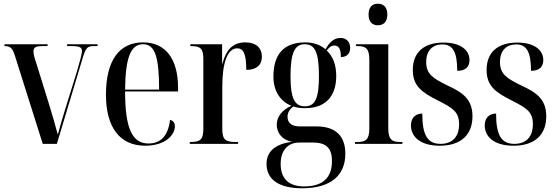

<svg xmlns="http://www.w3.org/2000/svg" viewBox="-20 -774 2992 1033"><path d="M59 -478 210 0H286L427 -469C443 -520 453 -526 486 -526H505V-536H341V-526H366C409 -526 421 -519 421 -499C421 -484 412 -453 395 -393L334 -197C318 -145 308 -112 291 -50C277 -101 258 -169 243 -216L174 -438C166 -460 160 -483 160 -498C160 -518 172 -526 206 -526H236V-536H4V-526C35 -526 46 -517 59 -478Z M761 10C871 10 921 -49 921 -95C921 -112 912 -125 895 -129C884 -40 842 -2 779 -2C693 -2 653 -79 653 -282H938V-302C938 -459 869 -546 750 -546C623 -546 550 -451 550 -264C550 -90 624 10 761 10ZM836 -292H653C655 -469 685 -536 750 -536C814 -536 836 -468 836 -292Z M1001 0H1261V-10H1248C1192 -10 1176 -23 1176 -82V-309C1176 -433 1203 -514 1256 -514C1289 -514 1305 -486 1305 -398C1361 -398 1389 -425 1389 -469C1389 -516 1358 -546 1300 -546C1227 -546 1194 -498 1177 -432H1175V-536H1004V-526H1007C1059 -526 1074 -513 1074 -456V-81C1074 -23 1058 -10 1005 -10H1001Z M1605 239C1763 239 1838 167 1838 53C1838 -36 1792 -94 1682 -94H1592C1550 -94 1527 -112 1527 -146C1527 -166 1536 -184 1558 -201C1578 -194 1601 -192 1622 -192C1736 -192 1789 -261 1789 -365C1789 -426 1771 -471 1738 -502C1752 -521 1763 -529 1779 -529C1803 -529 1814 -510 1814 -467C1849 -467 1864 -489 1864 -516C1864 -546 1846 -570 1812 -570C1771 -570 1748 -538 1731 -509C1703 -533 1666 -546 1623 -546C1507 -546 1451 -483 1451 -361C1451 -283 1490 -227 1548 -205C1494 -181 1469 -143 1469 -103C1469 -61 1496 -21 1552 -11C1460 0 1414 42 1414 108C1414 191 1480 239 1605 239ZM1620 -202C1566 -202 1543 -244 1543 -363C1543 -493 1567 -536 1619 -536C1673 -536 1696 -496 1696 -365C1696 -243 1675 -202 1620 -202ZM1616 229C1539 229 1490 192 1490 108C1490 29 1535 -7 1589 -7H1665C1740 -7 1766 28 1766 93C1766 180 1719 229 1616 229Z M2013 -638C2041 -638 2064 -654 2064 -696C2064 -738 2041 -754 2013 -754C1985 -754 1963 -738 1963 -696C1963 -654 1985 -638 2013 -638ZM1890 0H2145V-10H2134C2088 -10 2069 -23 2069 -85V-536H1895V-526H1904C1949 -526 1967 -512 1967 -453V-84C1967 -23 1949 -10 1902 -10H1890Z M2346 10C2460 10 2522 -49 2522 -148C2522 -240 2470 -276 2388 -314C2310 -352 2273 -375 2273 -440C2273 -504 2309 -535 2360 -535C2416 -535 2440 -495 2440 -393C2484 -393 2506 -414 2506 -451C2506 -503 2460 -545 2366 -545C2264 -545 2201 -495 2201 -398C2201 -311 2249 -277 2339 -232C2415 -193 2450 -173 2450 -106C2450 -35 2411 0 2350 0C2279 0 2252 -49 2252 -163C2223 -163 2191 -147 2191 -99C2191 -41 2238 10 2346 10Z M2743 10C2857 10 2919 -49 2919 -148C2919 -240 2867 -276 2785 -314C2707 -352 2670 -375 2670 -440C2670 -504 2706 -535 2757 -535C2813 -535 2837 -495 2837 -393C2881 -393 2903 -414 2903 -451C2903 -503 2857 -545 2763 -545C2661 -545 2598 -495 2598 -398C2598 -311 2646 -277 2736 -232C2812 -193 2847 -173 2847 -106C2847 -35 2808 0 2747 0C2676 0 2649 -49 2649 -163C2620 -163 2588 -147 2588 -99C2588 -41 2635 10 2743 10Z"/></svg>

Font: Noto Serif Display Condensed Medium
Style: Regular
Weight: 500
Width: 3
Designer: Monotype Design Team
Foundry: Monotype Imaging Inc.
Version: Version 2.009